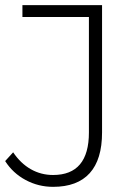

<svg xmlns="http://www.w3.org/2000/svg" viewBox="-21 -720 532 745"><path d="M185 5Q128 5 78.5 -21.5Q29 -48 -1 -95L30 -129Q59 -86 98.5 -63.5Q138 -41 185 -41Q324 -41 324 -206V-654H66V-700H375V-206Q375 -101 327 -48Q279 5 185 5Z"/></svg>

Font: Montserrat Thin Light
Style: Regular
Weight: 300
Version: Version 9.000